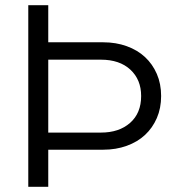

<svg xmlns="http://www.w3.org/2000/svg" viewBox="-20 -720 694 740"><path d="M89 0V-700H166V-557H378Q427 -557 468.5 -542Q510 -527 539 -500Q568 -473 584.5 -435Q601 -397 601 -350Q601 -303 584.5 -265Q568 -227 539 -200Q510 -173 468.5 -158Q427 -143 378 -143H166V0ZM369 -490H166V-209H369Q439 -209 481.5 -246.5Q524 -284 524 -350Q524 -413 482.5 -451.5Q441 -490 369 -490Z"/></svg>

Font: Rosa Sans Light
Style: Regular
Weight: 300
Designer: Pentagram / MCKL
Foundry: Pentagram / MCKL
Version: Version 1.005;September 16, 2019;FontCreator 11.5.0.2425 64-